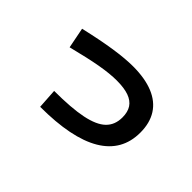

<svg xmlns="http://www.w3.org/2000/svg" viewBox="-79 -785 1022 1022"><g transform="rotate(45 432.0 -274.0)"><path d="M612.4 -292.8Q612.4 -333.7 595.5 -359.6Q578.5 -385.4 543.2 -398.1Q507.9 -410.7 452 -410.7Q400.4 -410.7 330.9 -398.5Q261.4 -386.4 149.4 -358L126.5 -474.8Q239.6 -501 320.9 -513.2Q402.2 -525.3 459.8 -525.3Q550 -525.3 612 -499.9Q673.9 -474.5 705.4 -424.9Q736.9 -375.2 736.9 -303.1Q736.9 -164.7 617.6 -93.9Q498.2 -23.1 262.5 -23.1L255.3 -135.6Q385.6 -135.6 463.5 -151.7Q541.4 -167.7 576.9 -202Q612.4 -236.3 612.4 -292.8Z"/></g></svg>

Font: Pretendard GOV Variable
Style: Regular
Weight: 400
Designer: Base glyphs from Inter by Rasmus Andersson; Hangul glyphs from Noto Sans CJK(Source Han Sans) by Jang Soo-young and Kang
Foundry: Kil Hyung-jin
Version: Version 1.307;Glyphs 3.2 (3192)